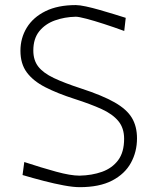

<svg xmlns="http://www.w3.org/2000/svg" viewBox="-20 -746 618 775"><path d="M301.5 9.5Q276 9.5 238 2.5Q200 -4.5 156.5 -15.8Q113 -27 71 -39.5L78 -92Q148 -69 206.5 -53Q265 -37 301 -37Q351 -38 391.8 -52.5Q432.5 -67 456.8 -99.2Q481 -131.5 481 -186Q481 -229 457.8 -257.2Q434.5 -285.5 390 -305.8Q345.5 -326 281.5 -346.5Q211.5 -369 162.8 -394Q114 -419 88.2 -453.8Q62.5 -488.5 62.5 -541Q62.5 -592.5 88.2 -634.5Q114 -676.5 163.8 -701Q213.5 -725.5 286 -725.5Q301 -725.5 326.8 -720Q352.5 -714.5 382 -706Q411.5 -697.5 439.5 -689Q467.5 -680.5 487.5 -674L481.5 -621Q440.5 -636 399.8 -649.2Q359 -662.5 328.2 -670.5Q297.5 -678.5 286 -678.5Q240.5 -677.5 201.5 -663.5Q162.5 -649.5 138.5 -619.8Q114.5 -590 114.5 -542Q114.5 -503 134.5 -477.2Q154.5 -451.5 197 -431.2Q239.5 -411 307 -389Q393 -361 442.2 -333Q491.5 -305 512.2 -270.5Q533 -236 533 -187.5Q533 -133.5 508.5 -88.8Q484 -44 432.8 -17.2Q381.5 9.5 301.5 9.5Z"/></svg>

Font: Commissioner Loud ExtraLight
Style: Regular
Weight: 200
Designer: Kostas Bartsokas
Foundry: Kostas Bartsokas
Version: Version 1.000; ttfautohint (v1.8.3)